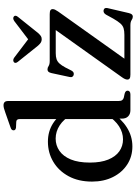

<svg xmlns="http://www.w3.org/2000/svg" viewBox="142 -920 792 1116"><g transform="rotate(-90 538.0 -362.0)"><path d="M406.5 -81.5 404 -85V-641.5Q404 -653 400.2 -658Q396.5 -663 388 -663.5L354 -665Q345.5 -666.5 342 -670Q338.5 -673.5 338.5 -679Q338.5 -685.5 342.5 -689.8Q346.5 -694 357.5 -697.5L441.5 -727Q456.5 -732.5 466.2 -735Q476 -737.5 484 -737.5Q496.5 -737.5 502.8 -730.8Q509 -724 509 -712V-68Q509 -54.5 514 -47.8Q519 -41 528.5 -38.5L551.5 -33.5Q560.5 -31 564.8 -26.8Q569 -22.5 569 -16Q569 -9 563.5 -4.5Q558 0 546.5 0H455.5Q433.5 0 420 -12.8Q406.5 -25.5 406.5 -49.5ZM40.5 -223Q40.5 -302 71.8 -359.5Q103 -417 155.5 -448.2Q208 -479.5 272.5 -479.5Q332 -479.5 378.2 -450.2Q424.5 -421 453 -367.5L428.5 -343Q403.5 -387.5 367.5 -411Q331.5 -434.5 290 -434.5Q251 -434.5 219.2 -412.5Q187.5 -390.5 169.2 -346.5Q151 -302.5 151 -235Q151 -171.5 168.5 -128.8Q186 -86 216.5 -64.5Q247 -43 286 -43Q326 -43 362 -66.2Q398 -89.5 428 -136L444 -110.5Q405.5 -52.5 355 -20.5Q304.5 11.5 245 11.5Q186 11.5 139.8 -18.5Q93.5 -48.5 67 -101.5Q40.5 -154.5 40.5 -223ZM1029 -420 741.5 -16 723 -35H893.5Q917 -35 932.2 -39.8Q947.5 -44.5 960 -58.8Q972.5 -73 988 -100L1011 -142Q1016.5 -151 1022.8 -154Q1029 -157 1036 -156Q1044.5 -154.5 1047.8 -148.8Q1051 -143 1049 -133.5L1020 -9Q1016.5 4 1011.8 9Q1007 14 999 14Q989.5 14 979.2 7Q969 0 948.5 0H662.5Q646 0 639.8 -4.5Q633.5 -9 633.5 -17.5Q633.5 -23.5 636.5 -31Q639.5 -38.5 647 -49L933 -450.5L949.5 -434H787Q766 -434 752 -429.2Q738 -424.5 726.8 -412.2Q715.5 -400 703.5 -377.5L686 -343Q681 -334 675.2 -331Q669.5 -328 661.5 -329.5Q654 -331 650 -337.2Q646 -343.5 648.5 -353.5L671 -458Q674 -471.5 679.2 -476.8Q684.5 -482 692.5 -482Q702.5 -482 712.2 -475.5Q722 -469 741.5 -469H1013.5Q1030 -469 1036.5 -464.8Q1043 -460.5 1043 -452Q1043 -445.5 1039.8 -438.2Q1036.5 -431 1029 -420ZM888 -579 761.5 -675Q754 -680.5 747 -681Q740 -681.5 734.5 -677Q730.5 -674 730.5 -668Q730.5 -662 736.5 -654.5L831 -536.5Q840 -526.5 848.2 -521Q856.5 -515.5 868 -515.5Q879.5 -515.5 887.2 -521Q895 -526.5 904 -536.5L998.5 -654.5Q1004.5 -662 1004.5 -668Q1004.5 -674 1000.5 -677Q995.5 -681.5 988.5 -681Q981.5 -680.5 973.5 -675L847.5 -579Z"/></g></svg>

Font: Fraunces 17pt
Style: Regular
Weight: 400
Version: Version 1.000;[b76b70a41]